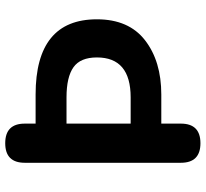

<svg xmlns="http://www.w3.org/2000/svg" viewBox="-46 -734 780 728"><g transform="rotate(-90 344.0 -370.0)"><path d="M90.8 -74.2V-666Q90.8 -740.2 165 -740.2Q239.3 -740.2 239.3 -666V-625H349.6Q634.8 -625 634.8 -392.6Q634.8 -271.5 555.2 -210Q475.6 -148.4 349.6 -148.4H239.3V-74.2Q239.3 0 165 0Q90.8 0 90.8 -74.2ZM239.3 -507.8V-264.6H338.9Q490.2 -264.6 490.2 -392.6Q490.2 -455.1 453.1 -481.4Q416 -507.8 338.9 -507.8Z"/></g></svg>

Font: GenSenMaruGothic TW TTF Bold
Style: Regular
Weight: 700
Version: Version 1.301